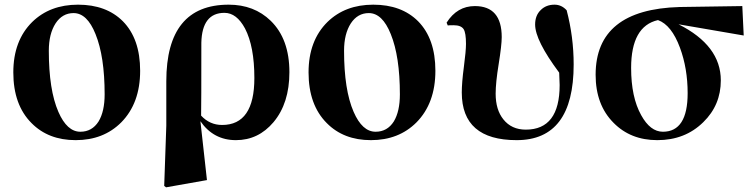

<svg xmlns="http://www.w3.org/2000/svg" viewBox="-20 -583 3226 822"><path d="M115 -56Q37 -134 37 -273Q37 -409 118 -489Q194 -563 314 -563Q435 -563 506 -492Q580 -417 580 -280Q580 -141 499 -59Q423 17 304 17Q187 17 115 -56ZM402 -63Q428 -106 428 -179Q428 -341 389 -437Q353 -527 295 -527Q247 -527 218 -483Q189 -438 189 -366Q189 -198 230 -104Q267 -19 324 -19Q374 -19 402 -63Z M841 -88Q878 -48 931 -48Q1069 -48 1069 -249Q1069 -384 1029 -461Q993 -528 941 -528Q845 -528 842 -400Q842 -129 841 -88ZM692 -235Q692 -563 959 -563Q1068 -563 1139 -494Q1219 -416 1219 -274Q1219 -141 1151 -60Q1086 17 990 17Q894 17 838 -64L866 188L691 219L683 213L692 -45Z M1379 -56Q1301 -134 1301 -273Q1301 -409 1382 -489Q1458 -563 1578 -563Q1699 -563 1770 -492Q1844 -417 1844 -280Q1844 -141 1763 -59Q1687 17 1568 17Q1451 17 1379 -56ZM1666 -63Q1692 -106 1692 -179Q1692 -341 1653 -437Q1617 -527 1559 -527Q1511 -527 1482 -483Q1453 -438 1453 -366Q1453 -198 1494 -104Q1531 -19 1588 -19Q1638 -19 1666 -63Z M1892 -486Q1937 -557 2013 -557Q2128 -557 2128 -424Q2128 -390 2115 -309Q2102 -229 2102 -182Q2102 -113 2135 -72Q2170 -28 2231 -28Q2376 -28 2376 -219Q2376 -236 2374 -272Q2271 -410 2271 -478Q2271 -517 2295 -540Q2318 -563 2354 -563Q2384 -563 2406 -539Q2436 -425 2436 -307Q2436 17 2192 17Q1957 17 1957 -187Q1957 -229 1966 -297Q1975 -365 1975 -395Q1975 -442 1965 -458Q1954 -475 1922 -475Q1901 -475 1897 -474Z M2924 -184Q2924 -290 2891 -379Q2855 -476 2797 -497Q2682 -471 2682 -292Q2682 -167 2725 -90Q2764 -19 2818 -19Q2924 -19 2924 -184ZM2885 -479Q3066 -388 3066 -239Q3066 -133 2991 -60Q2913 17 2794 17Q2680 17 2607 -57Q2530 -134 2530 -263Q2530 -543 2890 -553L3158 -557L3164 -431Z"/></svg>

Font: Source Han Serif CN Heavy
Style: Regular
Weight: 900
Designer: Ryoko NISHIZUKA  (kana & ideographs); Frank Grießhammer (Latin, Greek & Cyrillic); Wenlong ZHANG  (bopomofo); Sandoll Co
Foundry: Adobe Systems Incorporated
Version: Version 1.000;PS 1;hotconv 16.6.53;makeotf.lib2.5.65590